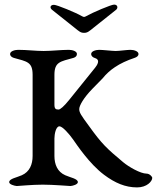

<svg xmlns="http://www.w3.org/2000/svg" viewBox="-20 -808 683 836"><path d="M215 -787C206 -787 200 -783 200 -777C200 -773 202 -769 207 -765L305 -687C325 -671 331 -665 346 -665C361 -665 367 -671 387 -687L485 -765C490 -769 491 -773 491 -777C491 -783 486 -788 477 -788C464 -788 382 -753 356 -738C347 -733 345 -733 336 -738C310 -753 228 -787 215 -787ZM394 -555C419 -547 402 -523 394 -513L282 -374C258 -344 242 -331 235 -331C223 -331 217 -334 217 -352V-482C217 -539 243 -540 300 -556C309 -559 315 -564 315 -573C315 -585 295 -591 280 -591C246 -591 205 -586 170 -586C134 -586 98 -591 59 -591C44 -591 24 -585 24 -573C24 -564 31 -559 40 -556C97 -540 122 -539 122 -482V-129C122 -92 109 -60 75 -45C53 -35 20 -30 20 -15C20 -5 42 1 53 2C60 2 119 -4 166 -4C214 -4 280 2 287 2C298 1 319 -5 319 -15C319 -30 286 -35 264 -45C230 -60 217 -92 217 -129V-205C217 -223 223 -258 239 -258C252 -258 282 -224 298 -201C315 -177 369 -95 433 -47C481 -11 526 8 577 8C619 8 643 -18 643 -34C643 -38 632 -52 618 -52C592 -52 541 -81 516 -102C443 -163 423 -182 367 -260C333 -306 325 -318 325 -333C325 -348 344 -382 382 -421L427 -467C456 -503 497 -533 566 -556C575 -559 583 -564 583 -573C583 -585 563 -591 548 -591C533 -591 499 -586 484 -586C469 -586 427 -591 412 -591C397 -591 377 -585 377 -573C377 -564 384 -558 394 -555Z"/></svg>

Font: EB Garamond SC 08
Style: Regular
Weight: 400
Version: Version 0.016